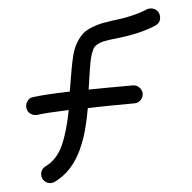

<svg xmlns="http://www.w3.org/2000/svg" viewBox="-45 -595 639 639"><g transform="rotate(-5 275.0 -275.0)"><path d="M400 -240Q323 -240 244 -238Q237 -199 228.5 -167Q220 -135 205 -102Q190 -69 167 -43.5Q144 -18 113 -3Q107 0 100 0Q88 0 79 -8.5Q70 -17 70 -30Q70 -48 87 -57Q126 -76 146.5 -121.5Q167 -167 180 -237Q100 -234 75 -230H70Q58 -230 49 -238.5Q40 -247 40 -260Q40 -271 47 -280Q54 -289 65 -290Q98 -295 189 -298Q202 -381 211 -417Q217 -441 228.5 -459.5Q240 -478 252 -488Q264 -498 282.5 -505Q301 -512 313.5 -514.5Q326 -517 346 -520Q421 -528 468 -548Q472 -550 480 -550Q492 -550 501 -541.5Q510 -533 510 -520Q510 -500 492 -492Q440 -469 354 -460Q351 -460 344 -459Q323 -456 314 -454Q305 -452 294.5 -446.5Q284 -441 279 -431Q274 -421 269 -403Q263 -378 252 -299Q314 -300 400 -300Q412 -300 421 -291Q430 -282 430 -270Q430 -258 421 -249Q412 -240 400 -240Z"/></g></svg>

Font: Pecita
Style: Book
Weight: 400
Width: 7
Version: Version 4.3